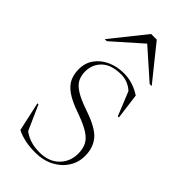

<svg xmlns="http://www.w3.org/2000/svg" viewBox="-233 -791 859 859"><g transform="rotate(45 196.5 -361.0)"><path d="M213.5 -522Q269 -522 320.5 -488.5L336.5 -366H329.5L283 -480Q249.5 -509.5 208.5 -509.5Q147 -509.5 115.5 -479.8Q84 -450 84 -404.5Q84 -379.5 93.8 -359.2Q103.5 -339 131.2 -321.2Q159 -303.5 213 -285Q294.5 -257.5 323 -223.2Q351.5 -189 351.5 -137Q351.5 -96.5 330.2 -63.2Q309 -30 270.8 -10Q232.5 10 181 10Q148 10 118.8 4Q89.5 -2 64.5 -14.5L34 -153H40.5L92.5 -36Q108.5 -22.5 135 -13.2Q161.5 -4 195 -4Q254.5 -4 288.5 -38.2Q322.5 -72.5 322.5 -122.5Q322.5 -153 311.5 -175Q300.5 -197 271.8 -215Q243 -233 190 -251.5Q137 -270 108 -290.5Q79 -311 67.8 -335.8Q56.5 -360.5 56.5 -391.5Q56.5 -431.5 77.8 -460.8Q99 -490 134.5 -506Q170 -522 213.5 -522ZM44 -569 174.5 -732H210L341 -569H328L192.5 -689L57 -569Z"/></g></svg>

Font: Newsreader 72pt ExtraLight
Style: Regular
Weight: 275
Designer: Hugues Gentile
Foundry: Production Type
Version: Version 1.003; ttfautohint (v1.8.3)